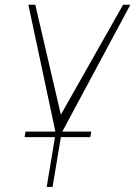

<svg xmlns="http://www.w3.org/2000/svg" viewBox="-20 -565 561 789"><path d="M96.6 -545.5H125L230.1 -93.8L485.8 -545.5H515.6L233 -18.5L196 203.1H171.9L208.8 -18.5ZM81 -1.4 85.2 -24.1H355.1L350.9 -1.4Z"/></svg>

Font: Inter UI Thin
Style: Italic
Weight: 100
Italic angle: -9.39999°
Designer: Rasmus Andersson
Foundry: rsms
Version: 3.2;8d6f07862